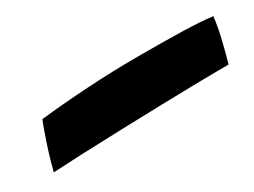

<svg xmlns="http://www.w3.org/2000/svg" viewBox="-26 -533 509 384"><g transform="rotate(-30 229.0 -341.0)"><path d="M457.5 -393.5Q455 -370.5 448.2 -342.5Q441.5 -314.5 435.5 -294.5Q409.5 -294.5 368.8 -293.8Q328 -293 280 -291.8Q232 -290.5 184 -289Q136 -287.5 94.2 -285.8Q52.5 -284 25 -282.5Q27.5 -292.5 31.8 -307.5Q36 -322.5 41.2 -338Q46.5 -353.5 51 -366.5Q55.5 -379.5 58.5 -386Q107 -391.5 167.5 -395.2Q228 -399 291 -399Q344.5 -399 386.8 -398Q429 -397 457.5 -393.5Z"/></g></svg>

Font: Grandstander Thin Medium
Style: Italic
Weight: 500
Italic angle: -15°
Version: Version 1.200